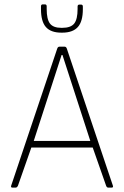

<svg xmlns="http://www.w3.org/2000/svg" viewBox="-20 -856 566 876"><path d="M167 -827Q167 -836 175 -836H185Q193 -836 193 -827V-815Q193 -768 208 -748.5Q223 -729 260 -729H264Q303 -729 318.5 -748.5Q334 -768 334 -815V-826Q334 -835 342 -835H350Q358 -835 358 -826V-814Q358 -758 335 -732.5Q312 -707 264 -707H260Q212 -707 189.5 -732.5Q167 -758 167 -814ZM51 0H37Q28 0 31 -9L241 -634Q244 -643 251 -643H275Q282 -643 285 -634L495 -9Q498 0 489 0H474Q467 0 464 -9L403 -183H123L62 -9Q58 0 51 0ZM261 -605 134 -213H392L265 -605Z"/></svg>

Font: Rajdhani Light
Style: Regular
Weight: 300
Designer: Satya Rajpurohit, Jyotish Sonowal
Foundry: Indian Type Foundry
Version: Version 1.201;PS 1.0;hotconv 1.0.78;makeotf.lib2.5.61930; tt